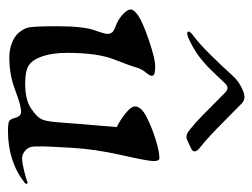

<svg xmlns="http://www.w3.org/2000/svg" viewBox="-96 -532 639 486"><g transform="rotate(90 223.0 -289.5)"><path d="M363.8 -462.9Q363.8 -458 356.9 -454.6L335 -444.3Q331.1 -442.4 327.1 -442.4Q319.8 -442.4 311.5 -448.7Q291.5 -464.4 273.9 -481.9L215.3 -540Q202.6 -552.7 190.9 -539.6L163.1 -510.3Q146.5 -492.2 125 -475.6Q104 -459.5 75.2 -446.8Q68.4 -444.3 64.9 -444.3Q60.5 -444.3 60.5 -447.8Q60.5 -452.1 68.4 -458Q89.4 -473.1 118.2 -502.4Q146.5 -530.8 172.4 -559.6Q183.6 -572.3 200 -580.8Q216.3 -589.4 225.6 -589.4Q235.4 -589.4 242.7 -582L282.2 -543Q330.6 -494.6 353 -477.5Q363.8 -469.2 363.8 -462.9ZM351.1 -80.6Q351.1 -71.3 351.3 -57.4Q351.6 -43.5 361.1 -34.9Q370.6 -26.4 381.3 -26.4Q391.6 -26.4 413.8 -31.7Q436 -37.1 441.9 -40.5Q443.4 -41.5 445.3 -38.6Q445.8 -37.6 445.8 -37.1Q445.8 -34.7 442.9 -32.7Q389.2 9.3 312 9.3Q290.5 9.3 286.1 5.6Q281.7 2 279.5 -6.6Q277.3 -15.1 273.7 -19.5Q270 -23.9 262.2 -23.9Q258.3 -23.9 247.8 -21.7Q237.3 -19.5 202.4 -6.8Q167.5 5.9 125.5 5.9Q106.4 5.9 89.8 -0.5Q73.2 -6.8 64.2 -17.1Q55.2 -27.3 51 -38.8Q46.9 -50.3 46.9 -115.2Q46.9 -180.7 57.1 -209.7Q67.4 -238.8 66.4 -244.6Q65.4 -250.5 62.5 -254.4Q59.6 -258.3 44.4 -264.2Q29.3 -270 16.8 -281.5Q4.4 -293 4.4 -301.3Q4.4 -309.6 20.3 -320.6Q36.1 -331.5 82.5 -347.4Q128.9 -363.3 148.4 -363.3Q158.2 -363.3 164.1 -362.1Q169.9 -360.8 171.1 -358.6Q172.4 -356.4 172.4 -355Q172.4 -349.6 163.6 -339.1Q154.8 -328.6 150.9 -314.5Q147 -300.3 130.6 -258.3Q114.3 -216.3 114.3 -140.6Q114.3 -103.5 122.8 -78.4Q131.3 -53.2 145.5 -43.7Q159.7 -34.2 191.4 -34.2Q232.9 -34.2 254.6 -48.8Q276.4 -63.5 282 -75Q287.6 -86.4 289.8 -114Q292 -141.6 294.2 -171.1Q296.4 -200.7 297.6 -211.4Q298.8 -222.2 302.2 -266.1Q287.1 -272.9 268.6 -287.4Q250 -301.8 250 -312Q250 -328.1 276.6 -341.6Q303.2 -355 333.7 -364.5Q364.3 -374 380.9 -374Q388.2 -374 388.2 -359.4Q388.2 -344.7 373 -277.8Q357.9 -210.9 354.5 -150.1Q351.1 -89.4 351.1 -80.6Z"/></g></svg>

Font: Eadui
Style: Medium
Weight: 500
Designer: Peter S. Baker
Version: Version 1.1